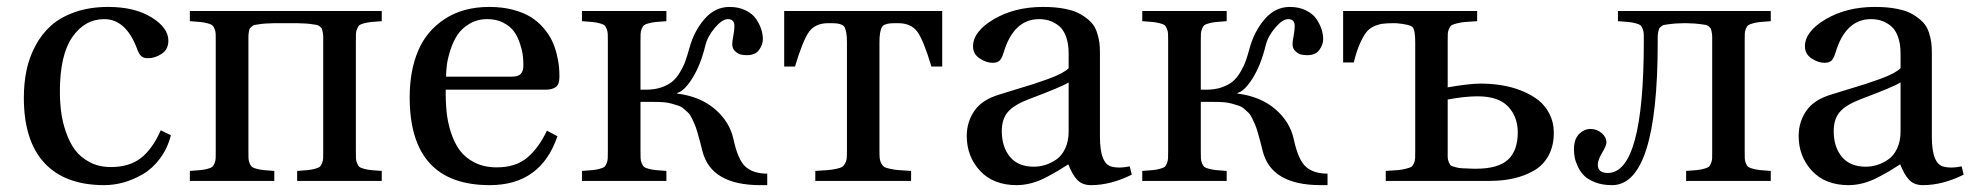

<svg xmlns="http://www.w3.org/2000/svg" viewBox="-20 -522 5686 554"><path d="M48.8 -240.2Q48.8 -281.7 56.4 -318.6Q64 -355.5 82 -389.6Q100.1 -423.8 127.4 -448.2Q154.8 -472.7 197 -487.3Q239.3 -502 292 -502Q368.7 -502 417.2 -471.9Q465.8 -441.9 465.8 -404.8Q465.8 -379.4 446.5 -366.7Q427.2 -354 407.2 -354Q394 -354 387.5 -360.1Q380.9 -366.2 376 -379.9Q343.8 -466.8 280.8 -466.8Q224.6 -466.8 188.7 -415Q152.8 -363.3 152.8 -257.8Q152.8 -227.1 156.5 -198.7Q160.2 -170.4 170.4 -140.6Q180.7 -110.8 196.5 -89.4Q212.4 -67.9 239 -54Q265.6 -40 299.8 -40Q353 -40 386.5 -65.9Q419.9 -91.8 443.8 -146L473.1 -131.8Q463.4 -93.8 441.7 -64.7Q419.9 -35.6 392.3 -19.5Q364.7 -3.4 336.7 4.4Q308.6 12.2 280.8 12.2Q167.5 12.2 108.2 -51.8Q48.8 -115.7 48.8 -240.2Z M527.8 0V-28.8Q548.3 -30.3 558.6 -31.2Q568.8 -32.2 578.9 -34.9Q588.9 -37.6 592.3 -40.3Q595.7 -43 598.9 -50.5Q602.1 -58.1 602.3 -65.2Q602.5 -72.3 602.5 -86.9V-402.8Q602.5 -417.5 602.3 -424.6Q602.1 -431.6 598.9 -439.2Q595.7 -446.8 592.3 -449.5Q588.9 -452.1 578.9 -454.8Q568.8 -457.5 558.6 -458.5Q548.3 -459.5 527.8 -460.9V-490.2H1081.5V-460.9Q1061 -459.5 1050.8 -458.5Q1040.5 -457.5 1030.5 -454.8Q1020.5 -452.1 1017.1 -449.5Q1013.7 -446.8 1010.5 -439.2Q1007.3 -431.6 1007.1 -424.6Q1006.8 -417.5 1006.8 -402.8V-86.9Q1006.8 -72.3 1007.1 -65.2Q1007.3 -58.1 1010.5 -50.5Q1013.7 -43 1017.1 -40.3Q1020.5 -37.6 1030.5 -34.9Q1040.5 -32.2 1050.8 -31.2Q1061 -30.3 1081.5 -28.8V0H837.4V-28.8Q857.9 -30.3 868.2 -31.2Q878.4 -32.2 888.4 -34.9Q898.4 -37.6 902.1 -40.3Q905.8 -43 908.9 -50.3Q912.1 -57.6 912.4 -64.9Q912.6 -72.3 912.6 -86.9V-399.9Q912.6 -411.6 912.6 -416.7Q912.6 -421.9 911.1 -429.4Q909.7 -437 908.7 -439.2Q907.7 -441.4 903.1 -445.3Q898.4 -449.2 894.5 -450Q890.6 -450.7 880.9 -452.1Q871.1 -453.6 862.5 -454.1Q854 -454.6 837.4 -455.1H771.5Q754.9 -454.6 746.3 -454.1Q737.8 -453.6 728.3 -452.1Q718.8 -450.7 714.8 -450Q710.9 -449.2 706.3 -445.3Q701.7 -441.4 700.4 -439.2Q699.2 -437 698 -429.4Q696.8 -421.9 696.8 -417Q696.8 -412.1 696.8 -399.9V-86.9Q696.8 -72.3 697 -65.2Q697.3 -58.1 700.4 -50.5Q703.6 -43 707 -40.3Q710.4 -37.6 720.5 -34.9Q730.5 -32.2 740.7 -31.2Q751 -30.3 771.5 -28.8V0Z M1162.1 -241.2Q1162.1 -317.9 1186.5 -375.5Q1210.9 -433.1 1263.7 -467.5Q1316.4 -502 1392.1 -502Q1429.7 -502 1460.7 -493.7Q1491.7 -485.4 1512.2 -472.4Q1532.7 -459.5 1548.3 -441.2Q1564 -422.9 1572.5 -405Q1581.1 -387.2 1586.2 -366.5Q1591.3 -345.7 1592.8 -330.8Q1594.2 -315.9 1594.2 -300.8Q1594.2 -278.3 1583.7 -270.8Q1573.2 -263.2 1554.2 -263.2H1266.1Q1265.6 -229.5 1268.6 -199.7Q1271.5 -169.9 1281.2 -139.6Q1291 -109.4 1306.9 -87.9Q1322.8 -66.4 1350.1 -52.7Q1377.4 -39.1 1413.1 -39.1Q1467.8 -39.1 1501 -66.9Q1534.2 -94.7 1558.1 -145L1588.4 -128.9Q1540.5 12.2 1393.1 12.2Q1162.1 12.2 1162.1 -241.2ZM1267.1 -300.8H1456.1Q1475.6 -300.8 1482.9 -309.1Q1490.2 -317.4 1490.2 -333Q1490.2 -347.7 1488.5 -362.3Q1486.8 -377 1480.2 -396.7Q1473.6 -416.5 1463.1 -431.2Q1452.6 -445.8 1432.6 -456.3Q1412.6 -466.8 1386.2 -466.8Q1356.9 -466.8 1334.2 -453.1Q1311.5 -439.5 1299.3 -420.4Q1287.1 -401.4 1279.3 -376.7Q1271.5 -352.1 1269.3 -334Q1267.1 -315.9 1267.1 -300.8Z M1659.2 0V-28.8Q1679.7 -30.3 1689.9 -31.2Q1700.2 -32.2 1710.2 -34.9Q1720.2 -37.6 1723.6 -40.3Q1727.1 -43 1730.2 -50.5Q1733.4 -58.1 1733.6 -65.2Q1733.9 -72.3 1733.9 -86.9V-402.8Q1733.9 -417.5 1733.6 -424.6Q1733.4 -431.6 1730.2 -439.2Q1727.1 -446.8 1723.6 -449.5Q1720.2 -452.1 1710.2 -454.8Q1700.2 -457.5 1689.9 -458.5Q1679.7 -459.5 1659.2 -460.9V-490.2H1902.8V-460.9Q1882.3 -459.5 1872.1 -458.5Q1861.8 -457.5 1851.8 -454.8Q1841.8 -452.1 1838.4 -449.5Q1835 -446.8 1831.8 -439.2Q1828.6 -431.6 1828.4 -424.6Q1828.1 -417.5 1828.1 -402.8V-263.2H1844.7Q1869.1 -263.2 1888.7 -270Q1908.2 -276.9 1920.4 -287.1Q1932.6 -297.4 1942.6 -314.5Q1952.6 -331.5 1957.8 -346.2Q1962.9 -360.8 1968.8 -381.8Q1982.4 -432.1 2012.7 -467Q2043 -502 2085 -502Q2111.3 -502 2131.3 -492.2Q2151.4 -482.4 2161.6 -467.3Q2171.9 -452.1 2176.5 -437.5Q2181.2 -422.9 2181.2 -409.2Q2181.2 -393.1 2170.2 -377.9Q2159.2 -362.8 2135.7 -362.8Q2126.5 -362.8 2118.2 -364.5Q2109.9 -366.2 2101.3 -374Q2092.8 -381.8 2092.8 -395Q2092.8 -401.4 2095.9 -418.5Q2099.1 -435.5 2099.1 -446.8Q2099.1 -466.8 2080.1 -466.8Q2064 -466.8 2042.7 -441.9Q2021.5 -417 2015.1 -390.1Q2001 -333 1977.5 -295.9Q1954.1 -258.8 1934.1 -253.9V-252Q2000 -243.7 2042.5 -207.5Q2085 -171.4 2096.2 -121.1Q2108.9 -61 2131.1 -41Q2153.3 -21 2193.8 -21V12.2H2173.8Q2031.7 12.2 2006.8 -85.9Q2002 -105.5 1999.3 -115.5Q1996.6 -125.5 1992.2 -140.6Q1987.8 -155.8 1984.6 -162.8Q1981.4 -169.9 1976.3 -180.7Q1971.2 -191.4 1966.1 -196.3Q1960.9 -201.2 1953.4 -207.8Q1945.8 -214.4 1937.5 -217Q1929.2 -219.7 1918.2 -222.9Q1907.2 -226.1 1894.3 -227.1Q1881.3 -228 1865.7 -228H1828.1V-86.9Q1828.1 -72.3 1828.4 -65.2Q1828.6 -58.1 1831.8 -50.5Q1835 -43 1838.4 -40.3Q1841.8 -37.6 1851.8 -34.9Q1861.8 -32.2 1872.1 -31.2Q1882.3 -30.3 1902.8 -28.8V0Z M2242.7 -330.1V-490.2H2698.7V-330.1H2667.5Q2644.5 -406.7 2626.5 -430.9Q2608.4 -455.1 2571.8 -455.1H2565.9Q2552.7 -455.1 2546.4 -454.3Q2540 -453.6 2533.2 -450.9Q2526.4 -448.2 2523.7 -442.1Q2521 -436 2519.3 -426Q2517.6 -416 2517.6 -399.9V-86.9Q2517.6 -73.2 2518.3 -65.4Q2519 -57.6 2522.9 -50.5Q2526.9 -43.5 2531.2 -40.5Q2535.6 -37.6 2548.1 -34.9Q2560.5 -32.2 2572.8 -31.2Q2585 -30.3 2608.9 -28.8V0H2332.5V-28.8Q2356.4 -30.3 2368.7 -31.2Q2380.9 -32.2 2393.3 -34.9Q2405.8 -37.6 2410.2 -40.5Q2414.6 -43.5 2418.5 -50.5Q2422.4 -57.6 2423.1 -65.4Q2423.8 -73.2 2423.8 -86.9V-399.9Q2423.8 -416 2422.1 -426Q2420.4 -436 2417.7 -442.1Q2415 -448.2 2408.2 -450.9Q2401.4 -453.6 2395 -454.3Q2388.7 -455.1 2375.5 -455.1H2369.6Q2333 -455.1 2314.9 -430.9Q2296.9 -406.7 2273.9 -330.1Z M2769.5 -129.9Q2769.5 -169.9 2791.3 -201.9Q2813 -233.9 2862.8 -249Q2876.5 -253.4 2910.4 -263.7Q2944.3 -273.9 2961.9 -279.5Q2979.5 -285.2 3003.7 -293.9Q3027.8 -302.7 3042 -310.3Q3056.2 -317.9 3063.5 -325.2V-367.2Q3063.5 -396 3055.9 -416.5Q3048.3 -437 3035.4 -447.3Q3022.5 -457.5 3008.5 -462.2Q2994.6 -466.8 2978.5 -466.8Q2904.3 -466.8 2875.5 -369.1Q2871.1 -354.5 2864.7 -347.7Q2858.4 -340.8 2843.8 -340.8Q2825.7 -340.8 2806.6 -353.5Q2787.6 -366.2 2787.6 -388.2Q2787.6 -431.2 2847.7 -466.6Q2907.7 -502 2989.7 -502Q3026.4 -502 3054.2 -496.3Q3082 -490.7 3099.4 -480.2Q3116.7 -469.7 3128.2 -457.8Q3139.6 -445.8 3145 -429.2Q3150.4 -412.6 3152.1 -399.4Q3153.8 -386.2 3153.8 -369.1V-127Q3153.8 -48.3 3188.5 -41Q3209 -35.6 3239.7 -42L3245.6 -18.1Q3185.1 12.2 3127.9 12.2Q3103 12.2 3088.6 -2.7Q3074.2 -17.6 3062.5 -47.9Q3043.5 -35.6 3032.5 -29.1Q3021.5 -22.5 2999.3 -10.7Q2977.1 1 2955.6 6.6Q2934.1 12.2 2913.6 12.2Q2846.2 12.2 2807.9 -29.1Q2769.5 -70.3 2769.5 -129.9ZM2870.6 -144Q2870.6 -97.7 2894.3 -69.3Q2918 -41 2962.9 -41Q2979.5 -41 2995.6 -45.9Q3011.7 -50.8 3027.6 -61.5Q3043.5 -72.3 3053.5 -93.3Q3063.5 -114.3 3063.5 -143.1V-284.2Q3044.9 -272 2948.7 -235.8Q2906.2 -219.7 2888.4 -199.2Q2870.6 -178.7 2870.6 -144Z M3275.9 0V-28.8Q3296.4 -30.3 3306.6 -31.2Q3316.9 -32.2 3326.9 -34.9Q3336.9 -37.6 3340.3 -40.3Q3343.8 -43 3346.9 -50.5Q3350.1 -58.1 3350.3 -65.2Q3350.6 -72.3 3350.6 -86.9V-402.8Q3350.6 -417.5 3350.3 -424.6Q3350.1 -431.6 3346.9 -439.2Q3343.8 -446.8 3340.3 -449.5Q3336.9 -452.1 3326.9 -454.8Q3316.9 -457.5 3306.6 -458.5Q3296.4 -459.5 3275.9 -460.9V-490.2H3519.5V-460.9Q3499 -459.5 3488.8 -458.5Q3478.5 -457.5 3468.5 -454.8Q3458.5 -452.1 3455.1 -449.5Q3451.7 -446.8 3448.5 -439.2Q3445.3 -431.6 3445.1 -424.6Q3444.8 -417.5 3444.8 -402.8V-263.2H3461.4Q3485.8 -263.2 3505.4 -270Q3524.9 -276.9 3537.1 -287.1Q3549.3 -297.4 3559.3 -314.5Q3569.3 -331.5 3574.5 -346.2Q3579.6 -360.8 3585.4 -381.8Q3599.1 -432.1 3629.4 -467Q3659.7 -502 3701.7 -502Q3728 -502 3748 -492.2Q3768.1 -482.4 3778.3 -467.3Q3788.6 -452.1 3793.2 -437.5Q3797.9 -422.9 3797.9 -409.2Q3797.9 -393.1 3786.9 -377.9Q3775.9 -362.8 3752.4 -362.8Q3743.2 -362.8 3734.9 -364.5Q3726.6 -366.2 3718 -374Q3709.5 -381.8 3709.5 -395Q3709.5 -401.4 3712.6 -418.5Q3715.8 -435.5 3715.8 -446.8Q3715.8 -466.8 3696.8 -466.8Q3680.7 -466.8 3659.4 -441.9Q3638.2 -417 3631.8 -390.1Q3617.7 -333 3594.2 -295.9Q3570.8 -258.8 3550.8 -253.9V-252Q3616.7 -243.7 3659.2 -207.5Q3701.7 -171.4 3712.9 -121.1Q3725.6 -61 3747.8 -41Q3770 -21 3810.5 -21V12.2H3790.5Q3648.4 12.2 3623.5 -85.9Q3618.7 -105.5 3616 -115.5Q3613.3 -125.5 3608.9 -140.6Q3604.5 -155.8 3601.3 -162.8Q3598.1 -169.9 3593 -180.7Q3587.9 -191.4 3582.8 -196.3Q3577.6 -201.2 3570.1 -207.8Q3562.5 -214.4 3554.2 -217Q3545.9 -219.7 3534.9 -222.9Q3523.9 -226.1 3511 -227.1Q3498 -228 3482.4 -228H3444.8V-86.9Q3444.8 -72.3 3445.1 -65.2Q3445.3 -58.1 3448.5 -50.5Q3451.7 -43 3455.1 -40.3Q3458.5 -37.6 3468.5 -34.9Q3478.5 -32.2 3488.8 -31.2Q3499 -30.3 3519.5 -28.8V0Z M3855.5 -341.8V-490.2H4242.2V-460.9Q4218.8 -459.5 4207 -458.5Q4195.3 -457.5 4183.8 -454.6Q4172.4 -451.7 4168.5 -449.2Q4164.6 -446.8 4161.1 -439.2Q4157.7 -431.6 4157.5 -424.6Q4157.2 -417.5 4157.2 -402.8V-270Q4220.7 -280.8 4251.5 -280.8Q4282.7 -280.8 4312.3 -276.1Q4341.8 -271.5 4369.6 -260.5Q4397.5 -249.5 4418 -233.6Q4438.5 -217.8 4450.9 -193.4Q4463.4 -168.9 4463.4 -139.2Q4463.4 -101.1 4448.2 -73.2Q4433.1 -45.4 4406.5 -30Q4379.9 -14.6 4347.9 -7.3Q4315.9 0 4277.3 0H3978.5V-28.8Q4002 -30.3 4013.7 -31.2Q4025.4 -32.2 4036.9 -35.2Q4048.3 -38.1 4052.2 -40.5Q4056.2 -43 4059.6 -50.5Q4063 -58.1 4063.2 -65.2Q4063.5 -72.3 4063.5 -86.9V-399.9Q4063.5 -436 4055.7 -443.8Q4047.9 -451.7 4008.3 -455.1H4001.5Q3981 -455.1 3969 -453.4Q3957 -451.7 3943.6 -445.6Q3930.2 -439.5 3921.1 -427.2Q3912.1 -415 3903.1 -394.3Q3894 -373.5 3886.2 -341.8ZM4157.2 -89.8Q4157.2 -74.2 4157.2 -68.1Q4157.2 -62 4160.4 -54.2Q4163.6 -46.4 4166.3 -44.4Q4168.9 -42.5 4179.7 -39.6Q4190.4 -36.6 4200.4 -36.4Q4210.4 -36.1 4232.4 -35.2H4239.3Q4302.2 -35.2 4330.8 -61Q4359.4 -86.9 4359.4 -140.1Q4359.4 -185.1 4331.5 -214.6Q4303.7 -244.1 4243.2 -244.1Q4207 -244.1 4157.2 -234.9Z M4521.5 -90.8Q4521.5 -120.1 4536.1 -135Q4550.8 -149.9 4569.3 -149.9Q4587.4 -149.9 4601.3 -138.2Q4615.2 -126.5 4615.2 -110.8Q4615.2 -101.6 4602.8 -81.1Q4590.3 -60.5 4590.3 -46.9Q4590.3 -22.9 4619.1 -22.9Q4723.1 -22.9 4723.1 -402.8Q4723.1 -417.5 4722.9 -424.6Q4722.7 -431.6 4719.5 -439.2Q4716.3 -446.8 4712.9 -449.5Q4709.5 -452.1 4699.5 -454.8Q4689.5 -457.5 4679.2 -458.5Q4668.9 -459.5 4648.4 -460.9V-490.2H5089.4V-460.9Q5068.8 -459.5 5058.6 -458.5Q5048.3 -457.5 5038.3 -454.8Q5028.3 -452.1 5024.7 -449.5Q5021 -446.8 5017.8 -439.5Q5014.6 -432.1 5014.4 -424.8Q5014.2 -417.5 5014.2 -402.8V-86.9Q5014.2 -72.3 5014.4 -64.9Q5014.6 -57.6 5017.8 -50.3Q5021 -43 5024.7 -40.3Q5028.3 -37.6 5038.3 -34.9Q5048.3 -32.2 5058.6 -31.2Q5068.8 -30.3 5089.4 -28.8V0H4845.2V-28.8Q4865.7 -30.3 4876 -31.2Q4886.2 -32.2 4896.2 -34.9Q4906.2 -37.6 4909.9 -40.3Q4913.6 -43 4916.7 -50.3Q4919.9 -57.6 4920.2 -64.9Q4920.4 -72.3 4920.4 -86.9V-399.9Q4920.4 -411.6 4920.4 -416.7Q4920.4 -421.9 4918.9 -429.4Q4917.5 -437 4916.5 -439.2Q4915.5 -441.4 4910.9 -445.3Q4906.2 -449.2 4902.3 -450Q4898.4 -450.7 4888.7 -452.1Q4878.9 -453.6 4870.4 -454.1Q4861.8 -454.6 4845.2 -455.1H4838.4Q4821.8 -454.6 4813.2 -454.1Q4804.7 -453.6 4794.9 -452.1Q4785.2 -450.7 4781.2 -450Q4777.3 -449.2 4772.7 -445.3Q4768.1 -441.4 4767.1 -439.2Q4766.1 -437 4764.6 -429.4Q4763.2 -421.9 4763.2 -416.7Q4763.2 -411.6 4763.2 -399.9Q4763.2 12.2 4631.3 12.2Q4604 12.2 4583.5 4.4Q4563 -3.4 4551.5 -14.6Q4540 -25.9 4533 -40.8Q4525.9 -55.7 4523.7 -67.6Q4521.5 -79.6 4521.5 -90.8Z M5169.9 -129.9Q5169.9 -169.9 5191.7 -201.9Q5213.4 -233.9 5263.2 -249Q5276.9 -253.4 5310.8 -263.7Q5344.7 -273.9 5362.3 -279.5Q5379.9 -285.2 5404.1 -293.9Q5428.2 -302.7 5442.4 -310.3Q5456.5 -317.9 5463.9 -325.2V-367.2Q5463.9 -396 5456.3 -416.5Q5448.7 -437 5435.8 -447.3Q5422.9 -457.5 5408.9 -462.2Q5395 -466.8 5378.9 -466.8Q5304.7 -466.8 5275.9 -369.1Q5271.5 -354.5 5265.1 -347.7Q5258.8 -340.8 5244.1 -340.8Q5226.1 -340.8 5207 -353.5Q5188 -366.2 5188 -388.2Q5188 -431.2 5248 -466.6Q5308.1 -502 5390.1 -502Q5426.8 -502 5454.6 -496.3Q5482.4 -490.7 5499.8 -480.2Q5517.1 -469.7 5528.6 -457.8Q5540 -445.8 5545.4 -429.2Q5550.8 -412.6 5552.5 -399.4Q5554.2 -386.2 5554.2 -369.1V-127Q5554.2 -48.3 5588.9 -41Q5609.4 -35.6 5640.1 -42L5646 -18.1Q5585.4 12.2 5528.3 12.2Q5503.4 12.2 5489 -2.7Q5474.6 -17.6 5462.9 -47.9Q5443.8 -35.6 5432.9 -29.1Q5421.9 -22.5 5399.7 -10.7Q5377.4 1 5356 6.6Q5334.5 12.2 5314 12.2Q5246.6 12.2 5208.3 -29.1Q5169.9 -70.3 5169.9 -129.9ZM5271 -144Q5271 -97.7 5294.7 -69.3Q5318.4 -41 5363.3 -41Q5379.9 -41 5396 -45.9Q5412.1 -50.8 5428 -61.5Q5443.8 -72.3 5453.9 -93.3Q5463.9 -114.3 5463.9 -143.1V-284.2Q5445.3 -272 5349.1 -235.8Q5306.6 -219.7 5288.8 -199.2Q5271 -178.7 5271 -144Z"/></svg>

Font: Heuristica
Style: Regular
Weight: 400
Version: Version 1.0.2